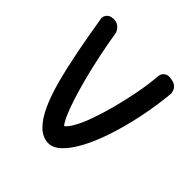

<svg xmlns="http://www.w3.org/2000/svg" viewBox="-171 -786 921 921"><g transform="rotate(45 289.5 -325.0)"><path d="M285 -3Q247 -5 216.5 -34.5Q186 -64 161 -117.5Q136 -171 116 -245.5Q96 -320 78 -411.5Q60 -503 43 -609Q43 -609 44 -615Q45 -621 49 -628Q53 -635 62 -640.5Q71 -646 87 -647Q103 -647 113.5 -641.5Q124 -636 130.5 -628Q137 -620 139.5 -614Q142 -608 142 -608Q154 -536 168 -469Q182 -402 197.5 -343.5Q213 -285 228 -238.5Q243 -192 257 -160.5Q271 -129 283 -115Q298 -125 316.5 -158Q335 -191 353 -241.5Q371 -292 387 -352.5Q403 -413 415.5 -478Q428 -543 433 -606Q433 -606 434.5 -612Q436 -618 441 -625Q446 -632 456 -636.5Q466 -641 484 -638Q504 -636 515 -628Q526 -620 530 -610.5Q534 -601 535 -594.5Q536 -588 536 -588Q527 -494 508.5 -406.5Q490 -319 465.5 -245.5Q441 -172 411.5 -117Q382 -62 350 -32Q318 -2 285 -3Z"/></g></svg>

Font: Sour Gummy
Style: Regular
Weight: 400
Designer: Stefie Justprince
Foundry: Eifetstype
Version: Version 1.000